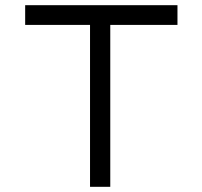

<svg xmlns="http://www.w3.org/2000/svg" viewBox="-20 -720 779 740"><path d="M327 0V-624H77V-700H664V-624H405V0Z"/></svg>

Font: Lexend Peta Light
Style: Regular
Weight: 300
Version: Version 1.007